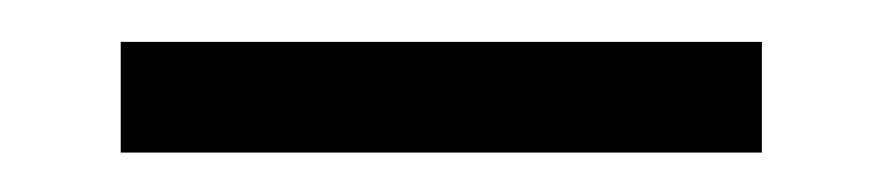

<svg xmlns="http://www.w3.org/2000/svg" viewBox="-20 -624 432 94"><path d="M353 -549.3H39.1V-603.5H353Z"/></svg>

Font: BabelStone Englisc
Style: Regular
Weight: 400
Designer: Andrew West
Foundry: BabelStone
Version: Version 1.000 June 24, 2023